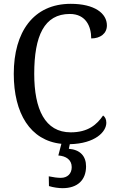

<svg xmlns="http://www.w3.org/2000/svg" viewBox="-20 -744 611 1004"><path d="M307 240C386 240 430 197 430 126C430 73 400 39 340 34L345 10C478 7 536 -55 536 -102C536 -121 529 -133 519 -140C487 -93 441 -52 350 -52C215 -52 159 -173 159 -358C159 -556 211 -671 345 -671C429 -671 457 -606 457 -543C505 -543 539 -569 539 -611C539 -674 475 -724 350 -724C154 -724 52 -576 52 -358C52 -151 138 -9 301 8L285 69C325 72 355 91 355 130C355 164 333 186 298 186C281 186 258 183 235 178L236 229C258 236 287 240 307 240Z"/></svg>

Font: Noto Serif Ethiopic SmCn
Style: Regular
Weight: 400
Width: 4
Designer: Monotype Design Team
Foundry: Monotype Imaging Inc.
Version: Version 2.102